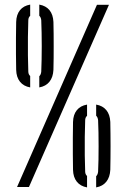

<svg xmlns="http://www.w3.org/2000/svg" viewBox="-20 -821 550 843"><path d="M54.9 0 405.7 -800H458.4L107.1 0ZM402.2 1.8V-47.3Q409.2 -53.8 410.7 -67Q411.8 -91 412.4 -119.9Q412.9 -148.7 412.9 -179.2Q412.9 -209.7 412.4 -239Q411.8 -268.4 410.7 -293.4Q409.3 -306.3 402.2 -312.9V-361.8Q431.1 -356.8 446.9 -337.4Q462.8 -318 464.3 -285.7Q464.9 -259.9 465.1 -233.2Q465.4 -206.5 465.4 -179.9Q465.4 -153.3 465.1 -127Q464.9 -100.7 464.3 -75.5Q462.8 -43.2 446.9 -23.3Q431.1 -3.3 402.2 1.8ZM362.2 1.8Q333.2 -3.3 317.3 -23.2Q301.4 -43 300.6 -75.5Q300 -109.2 299.8 -144.5Q299.5 -179.9 299.8 -215.6Q300 -251.2 300.6 -285.7Q301.5 -317.6 317.3 -337.2Q333 -356.8 362.2 -361.8V-312.5Q354.2 -305.6 354 -293Q352.8 -259.8 352.2 -219.4Q351.7 -179.1 352.2 -139.2Q352.8 -99.4 354 -67Q354.4 -55.2 362.2 -48.3ZM152.5 -437.2V-486.3Q159.6 -492.8 161.1 -506Q162.2 -530 162.7 -558.9Q163.3 -587.7 163.3 -618.2Q163.3 -648.7 162.7 -678Q162.2 -707.4 161.1 -732.4Q159.7 -745.3 152.5 -751.9V-800.8Q181.4 -795.8 197.3 -776.4Q213.1 -757 214.6 -724.7Q215.2 -698.9 215.5 -672.2Q215.7 -645.5 215.7 -618.9Q215.7 -592.3 215.5 -566Q215.2 -539.7 214.6 -514.5Q213.1 -482.2 197.3 -462.3Q181.4 -442.3 152.5 -437.2ZM112.5 -437.2Q83.6 -442.3 67.7 -462.2Q51.8 -482 51 -514.5Q50.4 -548.2 50.1 -583.5Q49.9 -618.9 50.1 -654.6Q50.4 -690.2 51 -724.7Q51.9 -756.6 67.6 -776.2Q83.3 -795.8 112.5 -800.8V-751.5Q104.5 -744.6 104.3 -732Q103.1 -698.8 102.6 -658.4Q102 -618.1 102.6 -578.2Q103.1 -538.4 104.3 -506Q104.7 -494.2 112.5 -487.3Z"/></svg>

Font: Big Shoulders Stencil Thin
Style: Regular
Weight: 100
Designer: Patric King
Foundry: XO Type Co
Version: Version 2.001